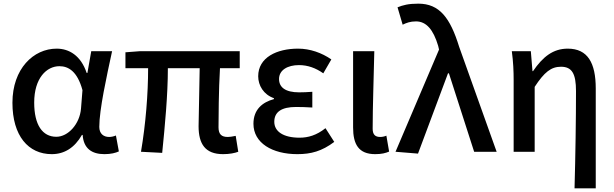

<svg xmlns="http://www.w3.org/2000/svg" viewBox="-20 -830 3358 1050"><path d="M263 13C332 13 388 -22 428 -92H432C437 -18 482 13 551 13C587 13 613 6 630 -2L614 -89C602 -84 589 -81 577 -81C546 -81 523 -99 523 -136C523 -231 563 -411 593 -550H479L458 -431H454C422 -527 357 -564 290 -564C163 -564 48 -454 48 -268C48 -87 135 13 263 13ZM288 -82C212 -82 167 -147 167 -269C167 -403 235 -468 305 -468C354 -468 403 -440 431 -337L423 -236C416 -152 353 -82 288 -82Z M1200 13C1236 13 1264 7 1283 0L1269 -87C1250 -83 1236 -81 1226 -81C1192 -81 1175 -95 1175 -134C1175 -178 1176 -341 1183 -457H1291V-550H745L666 -544V-457H790C790 -317 777 -153 751 0L867 6C882 -144 898 -310 898 -457H1072C1071 -346 1066 -190 1066 -140C1066 -43 1102 13 1200 13Z M1606 13C1681 13 1740 -3 1808 -54L1760 -129C1711 -90 1665 -77 1618 -77C1531 -77 1480 -110 1480 -164C1480 -218 1520 -245 1599 -245C1627 -245 1656 -244 1688 -242V-328C1661 -326 1638 -325 1616 -325C1540 -325 1506 -353 1506 -398C1506 -447 1553 -474 1615 -474C1663 -474 1707 -458 1748 -429L1792 -505C1740 -541 1676 -564 1610 -564C1494 -564 1392 -516 1392 -413C1392 -363 1421 -313 1478 -293V-288C1415 -271 1366 -231 1366 -153C1366 -48 1469 13 1606 13Z M2032 13C2068 13 2089 7 2108 -1L2093 -88C2081 -83 2069 -81 2059 -81C2033 -81 2018 -93 2018 -126C2018 -246 2024 -408 2027 -550H1911V-133C1911 -41 1941 13 2032 13Z M2266 10 2430 -429H2435L2573 0H2696L2491 -574C2442 -733 2383 -810 2268 -810C2213 -810 2184 -802 2154 -790L2182 -695C2203 -705 2223 -713 2255 -713C2312 -713 2350 -667 2376 -580L2381 -559L2143 0Z M3122 200H3238V-346C3238 -486 3194 -564 3085 -564C3005 -564 2949 -520 2895 -441H2892L2883 -550H2779C2787 -492 2789 -438 2789 -394V0H2904V-355C2957 -436 2994 -465 3048 -465C3108 -465 3130 -427 3130 -332C3130 -183 3127 23 3122 200Z"/></svg>

Font: Source Han Sans JP Medium
Style: Regular
Weight: 500
Designer: Ryoko NISHIZUKA 西塚涼子 (kana, bopomofo & ideographs); Paul D. Hunt (Latin, Greek & Cyrillic); Sandoll Communications 산돌커뮤니
Foundry: Adobe
Version: Version 2.002;hotconv 1.0.116;makeotfexe 2.5.65601